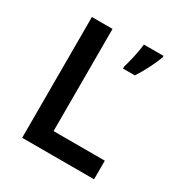

<svg xmlns="http://www.w3.org/2000/svg" viewBox="-168 -854 937 983"><g transform="rotate(30 300.0 -362.5)"><path d="M370 -578Q379 -607 388.5 -650Q398 -693 401 -725H517V-716Q506 -686 485 -644Q464 -602 440 -565H370ZM100 0V-714H222V-110H525V0Z"/></g></svg>

Font: Noto Sans Mono SemiBold
Style: Regular
Weight: 600
Designer: Monotype Design Team
Foundry: Monotype Imaging Inc.
Version: Version 2.014; ttfautohint (v1.8.4.7-5d5b)